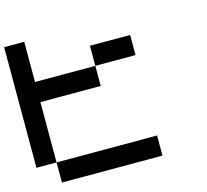

<svg xmlns="http://www.w3.org/2000/svg" viewBox="-121 -1014 1241 1153"><g transform="rotate(-15 500.0 -437.5)"><path d="M0 -125V-875H125V-625H500V-500H125V-125ZM125 -125H750V0H125ZM500 -625V-750H750V-625Z"/></g></svg>

Font: GalmuriMono7 Regular
Style: Regular
Weight: 400
Designer: Lee Minseo (quiple)
Version: Version 2.399;hotconv 1.1.1;makeotfexe 2.6.0 DEVELOPMENT